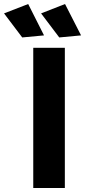

<svg xmlns="http://www.w3.org/2000/svg" viewBox="-89 -939 425 959"><path d="M51.8 -918.9 130.9 -762.2 22 -752 -68.8 -872.1ZM235.8 -918.9 315.9 -762.2 207 -752 116.2 -872.1ZM77.1 -700.2H234.9V0H77.1Z"/></svg>

Font: Montserrat arm SemiBold
Style: Regular
Weight: 600
Designer: Julieta Ulanovsky
Foundry: Julieta Ulanovsky
Version: Version 6.000;PS 006.000;hotconv 1.0.88;makeotf.lib2.5.64775